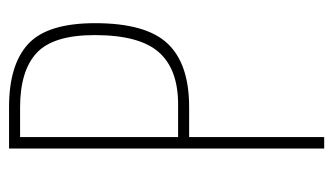

<svg xmlns="http://www.w3.org/2000/svg" viewBox="-180 -574 754 435"><g transform="rotate(-90 197.5 -357.0)"><path d="M172 -714Q268 -714 315 -670.5Q362 -627 362 -519Q362 -404 316 -355Q270 -306 172 -306H104V0H78V-714ZM171 -689H104V-331H178Q258 -331 296.5 -375Q335 -419 335 -520Q335 -614 294.5 -651.5Q254 -689 171 -689Z"/></g></svg>

Font: Noto Sans Telugu ExtraCondensed Thin
Style: Regular
Weight: 100
Width: 2
Designer: Jelle Bosma - Monotype Design Team
Foundry: Monotype Imaging Inc.
Version: Version 2.005; ttfautohint (v1.8.4.7-5d5b)